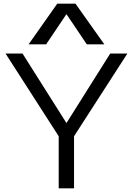

<svg xmlns="http://www.w3.org/2000/svg" viewBox="-20 -1020 719 1040"><path d="M298 0V-282L10 -730H102L339 -355H341L577 -730H670L381 -282V0ZM135 -780 290 -1000H389L545 -780H450L341 -942H339L230 -780Z"/></svg>

Font: M PLUS 1
Style: Regular
Weight: 400
Designer: Coji Morishita
Foundry: UNDERFOREST DESIGN
Version: Version 1.001